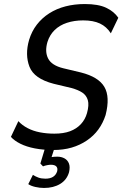

<svg xmlns="http://www.w3.org/2000/svg" viewBox="-20 -734 607 951"><path d="M243 9Q194 9 152.5 1Q111 -7 81 -22Q51 -37 34 -56L71 -134Q89 -114 116.5 -99.5Q144 -85 178 -78.5Q212 -72 249 -72Q295 -72 327 -84Q359 -96 380.5 -119Q402 -142 411 -174Q422 -214 415 -238Q408 -262 387.5 -275.5Q367 -289 334 -298L246 -319Q149 -344 126 -403.5Q103 -463 124 -536Q137 -579 162.5 -612Q188 -645 224 -668Q260 -691 304.5 -702.5Q349 -714 400 -714Q467 -714 506 -695.5Q545 -677 566 -646L529 -569Q508 -602 475 -617.5Q442 -633 392 -633Q348 -633 311.5 -621Q275 -609 250.5 -585Q226 -561 215 -526Q201 -478 218.5 -444Q236 -410 293 -396L381 -375Q468 -353 497 -303.5Q526 -254 503 -164Q490 -124 467 -92.5Q444 -61 410 -38Q376 -15 335 -3Q294 9 243 9ZM198 197Q177 197 155 192Q133 187 120 178L143 132Q155 140 170 145.5Q185 151 205 151Q228 151 242.5 142Q257 133 263 115Q267 99 259 90.5Q251 82 232 82Q225 82 214 84Q203 86 193 90L180 76L209 -20H256L231 58L212 50Q221 46 235 44Q249 42 264 42Q284 42 299.5 50.5Q315 59 321.5 76Q328 93 322 119Q311 157 278 177Q245 197 198 197Z"/></svg>

Font: Nunito Sans 7pt Condensed Medium
Style: Italic
Weight: 500
Width: 3
Italic angle: -9°
Designer: Vernon Adams
Foundry: Vernon Adams
Version: Version 3.101;gftools[0.9.27]